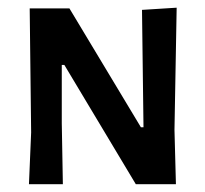

<svg xmlns="http://www.w3.org/2000/svg" viewBox="-20 -472 526 492"><path d="M430.8 0H328L144.9 -305.6H138.3V-156.1L141.1 0H54.2L59.8 -132.7L56.1 -450.5H157.9L341.1 -145.8H347.7L343.9 -446.7L432.7 -452.3L427.1 -139.3Z"/></svg>

Font: Gurajada
Style: Regular
Weight: 400
Designer: Purushoth Kumar Guthula
Foundry: SiliconAndhra, USA.
Version: Version 1.0.3; ttfautohint (v1.2.42-39fb)